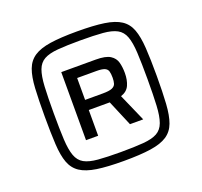

<svg xmlns="http://www.w3.org/2000/svg" viewBox="-122 -835 1030 981"><g transform="rotate(-20 392.5 -344.0)"><path d="M391 8Q302 8 245.5 -0.5Q189 -9 156.5 -30.5Q124 -52 109.5 -91Q95 -130 91.5 -192.5Q88 -255 88 -344Q88 -434 91.5 -496Q95 -558 109.5 -597Q124 -636 156.5 -657.5Q189 -679 245.5 -687.5Q302 -696 391 -696Q481 -696 538 -687.5Q595 -679 627.5 -657.5Q660 -636 674.5 -597Q689 -558 693 -496Q697 -434 697 -344Q697 -255 693 -192.5Q689 -130 674.5 -91Q660 -52 627.5 -30.5Q595 -9 538 -0.5Q481 8 391 8ZM391 -40Q466 -40 514.5 -44Q563 -48 590 -63Q617 -78 629 -111Q641 -144 644 -200.5Q647 -257 647 -344Q647 -431 644 -487.5Q641 -544 629 -576.5Q617 -609 589.5 -624Q562 -639 514 -643Q466 -647 391 -647Q317 -647 269 -643Q221 -639 194 -624Q167 -609 155 -576.5Q143 -544 140 -487.5Q137 -431 137 -344Q137 -257 140 -200.5Q143 -144 155 -111Q167 -78 194 -63Q221 -48 269 -44Q317 -40 391 -40ZM245 -158V-528H432Q486 -528 510.5 -512.5Q535 -497 542 -471Q549 -445 549 -413Q549 -375 536.5 -347Q524 -319 490 -308L556 -158H484L425 -298H311V-158ZM311 -353H407Q443 -353 458.5 -360Q474 -367 478 -380Q482 -393 482 -412Q482 -434 478 -447Q474 -460 460 -466Q446 -472 416 -472H311Z"/></g></svg>

Font: Saira SemiExpanded Medium
Style: Regular
Weight: 500
Width: 6
Designer: Hector Gatti with collaboration of the Omnibus-Type team
Foundry: Omnibus-Type
Version: Version 1.101